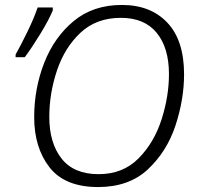

<svg xmlns="http://www.w3.org/2000/svg" viewBox="-20 -745 799 775"><path d="M376 10Q501 10 577.5 -62Q654 -134 688.5 -239Q723 -344 723 -445Q723 -582 655.5 -653.5Q588 -725 472 -725Q356 -725 277.5 -660Q199 -595 158.5 -491.5Q118 -388 118 -272Q118 -149 180 -69.5Q242 10 376 10ZM378 -42Q278 -42 228.5 -105Q179 -168 179 -273Q179 -368 210 -460.5Q241 -553 305 -613Q369 -673 468 -673Q563 -673 612.5 -612.5Q662 -552 662 -446Q662 -356 632 -262.5Q602 -169 539 -105.5Q476 -42 378 -42ZM43 -514H80Q109 -553 143.5 -609.5Q178 -666 193 -703V-715H132Q117 -671 90.5 -616.5Q64 -562 43 -525Z"/></svg>

Font: Noto Sans UI Light
Style: Italic
Weight: 300
Italic angle: -12°
Designer: Monotype Design Team
Foundry: Monotype Imaging Inc.
Version: Version 1.901